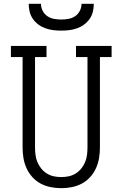

<svg xmlns="http://www.w3.org/2000/svg" viewBox="-20 -975 640 1003"><path d="M300 8Q272 8 244.5 2.5Q217 -3 192.5 -16Q168 -29 149 -50Q130 -71 118.5 -96.5Q107 -122 102.5 -149.5Q98 -177 98 -205V-677H37V-735H223V-677H163V-205Q163 -185 165.5 -165.5Q168 -146 175.5 -128Q183 -110 195.5 -94.5Q208 -79 225 -68.5Q242 -58 261 -54Q280 -50 300 -50Q320 -50 339 -54Q358 -58 375 -68.5Q392 -79 404.5 -94.5Q417 -110 424.5 -128Q432 -146 434.5 -165.5Q437 -185 437 -205V-677H377V-735H563V-677H502V-205Q502 -177 497.5 -149.5Q493 -122 481.5 -96.5Q470 -71 451 -50Q432 -29 407.5 -16Q383 -3 355.5 2.5Q328 8 300 8ZM300 -815Q279 -815 258.5 -817.5Q238 -820 218 -827Q198 -834 181 -846.5Q164 -859 152 -876Q140 -893 135 -913.5Q130 -934 130 -955H194Q194 -936 203 -918.5Q212 -901 227.5 -890.5Q243 -880 262 -876.5Q281 -873 300 -873Q319 -873 338 -876.5Q357 -880 372.5 -890.5Q388 -901 397 -918.5Q406 -936 406 -955H470Q470 -934 465 -913.5Q460 -893 448 -876Q436 -859 419 -846.5Q402 -834 382 -827Q362 -820 341.5 -817.5Q321 -815 300 -815Z"/></svg>

Font: Iosevka Etoile Light
Style: Regular
Weight: 300
Designer: Belleve Invis
Foundry: Belleve Invis
Version: Version 25.0.1; ttfautohint (v1.8.4)